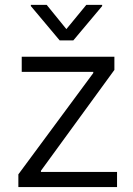

<svg xmlns="http://www.w3.org/2000/svg" viewBox="-20 -761 541 781"><path d="M54.7 -51.8 359.4 -463.9V-468.8H68.4V-530.3H445.3V-476.6L146.5 -66.4V-61.5H456.1V0H54.7ZM250 -642.6 331.1 -741.2H395.5V-736.3L278.3 -596.7H222.7L105.5 -736.3V-741.2H169.9Z"/></svg>

Font: Pretendard GOV Light
Style: Regular
Weight: 300
Designer: Base glyphs from Inter by Rasmus Andersson; Hangeul glyphs from Noto Sans CJK(Source Han Sans) by Jang Soo-young and Kan
Foundry: Kil Hyung-jin
Version: Version 1.309